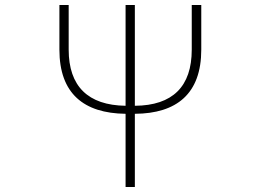

<svg xmlns="http://www.w3.org/2000/svg" viewBox="-20 -746 1040 766"><path d="M481 0H518V-292C685 -293 783 -372 783 -548V-726H745V-548C745 -401 669 -325 518 -324V-726H481V-324C331 -326 254 -402 254 -548V-726H217V-548C217 -373 314 -294 481 -292Z"/></svg>

Font: Harano Aji Gothic K1 ExtraLight
Style: Regular
Weight: 250
Foundry: Masamichi Hosoda
Version: HaranoAjiGothicK1-ExtraLight version 20230610;ttx 4.39.4